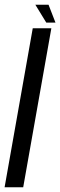

<svg xmlns="http://www.w3.org/2000/svg" viewBox="-38 -795 256 815"><path d="M-18.5 0 101 -675H180L60.5 0ZM158.5 -699 112 -775H168L197.5 -699Z"/></svg>

Font: Anybody Condensed Regular
Style: Italic
Weight: 400
Width: 3
Italic angle: -10°
Designer: Tyler Finck
Foundry: Etcetera Type Company
Version: Version 1.010; ttfautohint (v1.8.3) -l 8 -r 50 -G 200 -x 14 